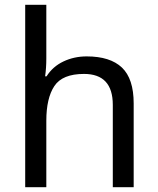

<svg xmlns="http://www.w3.org/2000/svg" viewBox="-20 -780 658 800"><path d="M173 -537Q173 -497 168 -462H174Q200 -503 244.5 -524Q289 -545 341 -545Q439 -545 488 -498.5Q537 -452 537 -349V0H450V-343Q450 -472 330 -472Q240 -472 206.5 -421.5Q173 -371 173 -277V0H85V-760H173Z"/></svg>

Font: Noto Sans Ogham
Style: Regular
Weight: 400
Designer: Monotype Design Team
Foundry: Monotype Imaging Inc.
Version: Version 2.001; ttfautohint (v1.8.4.7-5d5b)